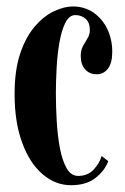

<svg xmlns="http://www.w3.org/2000/svg" viewBox="-20 -548 378 579"><path d="M194 10.5Q147 10.5 108.2 -22.8Q69.5 -56 46.8 -117.8Q24 -179.5 24 -264.5Q24 -336.5 41 -386.8Q58 -437 85.2 -468.5Q112.5 -500 143 -514.2Q173.5 -528.5 199.5 -528.5Q235.5 -528.5 262.2 -509.8Q289 -491 303.8 -460Q318.5 -429 318.5 -392Q318.5 -358 305.5 -341Q292.5 -324 271.5 -324Q250 -324 236.8 -338.8Q223.5 -353.5 223.5 -379Q223.5 -397 230.5 -409.5Q237.5 -422 244.2 -433Q251 -444 251 -457Q251 -480 238.2 -491.2Q225.5 -502.5 207.5 -502.5Q188.5 -502.5 177 -479.2Q165.5 -456 159.2 -420Q153 -384 150.8 -343.5Q148.5 -303 148.5 -268Q148.5 -227.5 151 -183.8Q153.5 -140 160.5 -102.2Q167.5 -64.5 180.8 -41Q194 -17.5 215.5 -17.5Q245 -17.5 262.8 -37Q280.5 -56.5 286.5 -77.5L306.5 -62Q296 -33.5 268.2 -11.5Q240.5 10.5 194 10.5Z"/></svg>

Font: Imbue 50pt
Style: Bold
Weight: 700
Designer: Tyler Finck
Foundry: Etcetera Type Company
Version: Version 1.102; ttfautohint (v1.8.3)